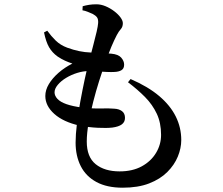

<svg xmlns="http://www.w3.org/2000/svg" viewBox="-20 -817 1040 894"><path d="M551 57Q478 57 429 30.5Q380 4 356 -43.5Q332 -91 332 -153Q332 -190 338 -240Q344 -290 354 -344.5Q364 -399 374.5 -448Q385 -497 394 -529Q405 -572 414.5 -607.5Q424 -643 430 -669.5Q436 -696 437 -710Q438 -728 431.5 -736.5Q425 -745 412 -752Q401 -757 388.5 -762Q376 -767 364 -769L365 -788Q379 -792 394.5 -794.5Q410 -797 429 -797Q450 -797 471.5 -788Q493 -779 511.5 -765Q530 -751 541 -736Q552 -721 552 -709Q552 -692 542.5 -681.5Q533 -671 524 -654Q512 -631 499 -600.5Q486 -570 468 -518Q456 -485 441.5 -439.5Q427 -394 414 -343Q401 -292 392.5 -244Q384 -196 384 -158Q384 -86 425.5 -52.5Q467 -19 537 -19Q597 -19 640 -42.5Q683 -66 706.5 -105Q730 -144 730 -189Q730 -245 710 -287.5Q690 -330 655.5 -365Q621 -400 576 -434L588 -449Q669 -414 721 -370Q773 -326 798.5 -274.5Q824 -223 824 -165Q824 -127 808 -88Q792 -49 759 -16Q726 17 674.5 37Q623 57 551 57ZM503 -223Q477 -220 435.5 -222Q394 -224 351 -232Q275 -249 233 -286.5Q191 -324 191 -370Q191 -398 207.5 -425.5Q224 -453 252.5 -478Q281 -503 317 -521Q299 -527 282.5 -534.5Q266 -542 248 -554Q223 -572 208.5 -597Q194 -622 185 -666L200 -674Q218 -649 239.5 -628Q261 -607 293 -595Q350 -574 402.5 -572.5Q455 -571 499 -567Q531 -564 544.5 -548.5Q558 -533 558 -516Q558 -498 546 -490.5Q534 -483 514 -482Q499 -481 477 -482Q455 -483 432.5 -484.5Q410 -486 392 -486Q367 -486 339.5 -477.5Q312 -469 288 -454.5Q264 -440 249 -422Q234 -404 234 -387Q234 -371 247.5 -356.5Q261 -342 289.5 -332Q318 -322 363 -316Q411 -311 450 -312Q489 -313 511 -311Q534 -310 548 -299.5Q562 -289 562 -268Q562 -249 547.5 -238Q533 -227 503 -223Z"/></svg>

Font: Noto Serif KR SemiBold
Style: Regular
Weight: 600
Designer: Ryoko NISHIZUKA 西塚涼子 (kana & ideographs); Frank Grießhammer (Latin, Greek & Cyrillic); Wenlong ZHANG 张文龙 (bopomofo); San
Foundry: Adobe
Version: Version 2.003-H1;hotconv 1.1.1;makeotfexe 2.6.0